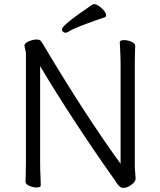

<svg xmlns="http://www.w3.org/2000/svg" viewBox="-20 -900 778 933"><path d="M564 -657Q562 -687 562 -695Q562 -705 583 -705Q601 -705 619 -697Q637 -689 637 -677Q637 -661 636 -649L635 -588V-87L637 -60L639 -32Q639 -17 618.5 -2Q598 13 580 13Q568 13 559.5 4.5Q551 -4 545 -13.5Q539 -23 537 -26Q445 -155 346 -306Q247 -457 175 -579V-105Q175 -79 177 -37L178 1Q178 11 158 11Q140 11 122 3Q104 -5 104 -17Q104 -33 105 -45L106 -106V-641Q106 -647 102.5 -660Q99 -673 99 -678Q99 -682 100 -683Q104 -693 123 -700.5Q142 -708 159 -708Q165 -708 168 -707Q174 -706 178 -701.5Q182 -697 185.5 -691Q189 -685 191 -682Q392 -344 566 -104V-589Q566 -615 564 -657ZM445 -801Q434 -797 402.5 -785.5Q371 -774 348 -764Q325 -754 309 -744Q303 -741 298 -741Q291 -741 286 -746Q281 -751 281 -758Q281 -778 431 -879Q433 -880 437 -880Q452 -880 474 -860Q496 -840 496 -826Q496 -819 489 -816Z"/></svg>

Font: Iansui 0.93
Style: Regular
Weight: 400
Designer: But Ko / Fontworks Inc.
Foundry: zi-hi.com / Fontworks Inc.
Version: Version 0.931